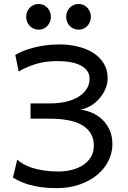

<svg xmlns="http://www.w3.org/2000/svg" viewBox="-20 -953 655 985"><path d="M136.7 -422.4H234.4Q282.2 -422.4 320.3 -431.6Q358.4 -440.9 384.8 -457.8Q411.1 -474.6 425.3 -497.8Q439.5 -521 439.5 -549.3Q439.5 -571.8 427.7 -588.9Q416 -606 394.3 -617.2Q372.6 -628.4 342 -634Q311.5 -639.6 273.4 -639.6Q211.9 -639.6 161.6 -623.8Q111.3 -607.9 75.7 -585.9L58.6 -671.4Q75.7 -681.6 99.6 -691.4Q123.5 -701.2 152.6 -708.7Q181.6 -716.3 214.6 -720.7Q247.6 -725.1 283.2 -725.1Q334.5 -725.1 379.6 -714.1Q424.8 -703.1 458.7 -681.4Q492.7 -659.7 512.5 -627.2Q532.2 -594.7 532.2 -551.8Q532.2 -522 519.8 -494.4Q507.3 -466.8 487.3 -444.8Q467.3 -422.9 441.9 -408.4Q416.5 -394 390.6 -390.6Q416.5 -388.2 445.8 -377Q475.1 -365.7 499.8 -344.2Q524.4 -322.8 540.5 -290.3Q556.6 -257.8 556.6 -212.4Q556.6 -169.4 536.9 -128.9Q517.1 -88.4 480 -57.1Q442.9 -25.9 389.9 -6.8Q336.9 12.2 271 12.2Q226.1 12.2 191.4 7.3Q156.7 2.4 129.9 -5.4Q103 -13.2 82.8 -22.7Q62.5 -32.2 46.4 -41.5L68.4 -134.3Q80.6 -122.6 99.9 -111.3Q119.1 -100.1 145.5 -91.8Q171.9 -83.5 205.1 -78.4Q238.3 -73.2 278.3 -73.2Q315.9 -73.2 349.4 -81.8Q382.8 -90.3 407.7 -107.2Q432.6 -124 447 -148.4Q461.4 -172.9 461.4 -205.1Q461.4 -243.7 444.6 -270Q427.7 -296.4 397.7 -313Q367.7 -329.6 325.9 -336.9Q284.2 -344.2 234.4 -344.2H136.7ZM114.3 -866.7Q114.3 -880.4 119.1 -892.3Q124 -904.3 132.6 -913.3Q141.1 -922.4 152.6 -927.5Q164.1 -932.6 177.7 -932.6Q191.4 -932.6 203.1 -927.5Q214.8 -922.4 223.1 -913.3Q231.4 -904.3 236.3 -892.3Q241.2 -880.4 241.2 -866.7Q241.2 -853 236.3 -841.1Q231.4 -829.1 223.1 -820.1Q214.8 -811 203.1 -805.9Q191.4 -800.8 177.7 -800.8Q164.1 -800.8 152.6 -805.9Q141.1 -811 132.6 -820.1Q124 -829.1 119.1 -841.1Q114.3 -853 114.3 -866.7ZM319.3 -866.7Q319.3 -880.4 324.2 -892.3Q329.1 -904.3 337.6 -913.3Q346.2 -922.4 357.7 -927.5Q369.1 -932.6 382.8 -932.6Q396.5 -932.6 408.2 -927.5Q419.9 -922.4 428.2 -913.3Q436.5 -904.3 441.4 -892.3Q446.3 -880.4 446.3 -866.7Q446.3 -853 441.4 -841.1Q436.5 -829.1 428.2 -820.1Q419.9 -811 408.2 -805.9Q396.5 -800.8 382.8 -800.8Q369.1 -800.8 357.7 -805.9Q346.2 -811 337.6 -820.1Q329.1 -829.1 324.2 -841.1Q319.3 -853 319.3 -866.7Z"/></svg>

Font: Andika FrenchTight
Style: Regular
Weight: 400
Designer: Victor Gaultney, Annie Olsen, Julie Remington, Don Collingsworth, Eric Hays, Becca Hirsbrunner
Foundry: SIL International
Version: Version 5.000 ; Dig1 Dig4Opn Dig7 LnSpcTght